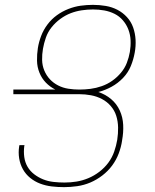

<svg xmlns="http://www.w3.org/2000/svg" viewBox="-20 -763 640 791"><path d="M244 8Q218 8 193 5Q168 2 145.5 -6.5Q123 -15 104.5 -30Q86 -45 74.5 -65.5Q63 -86 59 -110.5Q55 -135 59 -160L60 -165H81L80 -161Q77 -138 80 -116Q83 -94 93.5 -76Q104 -58 121 -45Q138 -32 158 -24Q178 -16 200.5 -13.5Q223 -11 246 -11Q271 -11 295.5 -15Q320 -19 344 -29Q368 -39 389.5 -55.5Q411 -72 426.5 -93Q442 -114 450.5 -138.5Q459 -163 463 -187Q467 -213 466.5 -238Q466 -263 459 -285.5Q452 -308 436.5 -326Q421 -344 400 -355Q379 -366 355 -370.5Q331 -375 306 -375H35V-394H208Q186 -405 169 -422.5Q152 -440 142.5 -463.5Q133 -487 132.5 -513Q132 -539 136 -565Q140 -590 149.5 -615Q159 -640 175.5 -662Q192 -684 214 -700Q236 -716 261.5 -726Q287 -736 312.5 -739.5Q338 -743 363 -743Q390 -743 416 -738.5Q442 -734 464 -722.5Q486 -711 503 -692.5Q520 -674 528.5 -650Q537 -626 538.5 -599.5Q540 -573 535 -546Q530 -518 519 -491Q508 -464 487 -442Q466 -420 439.5 -405.5Q413 -391 385 -384Q415 -374 438 -354.5Q461 -335 473.5 -307.5Q486 -280 487.5 -248.5Q489 -217 483 -185V-184Q479 -157 469 -130.5Q459 -104 442 -81Q425 -58 401.5 -40Q378 -22 352 -11Q326 0 298 4Q270 8 244 8ZM307 -394Q330 -394 353 -397Q376 -400 399 -408Q422 -416 442 -430Q462 -444 478 -463Q494 -482 502.5 -504Q511 -526 515 -549Q519 -573 518 -596.5Q517 -620 509 -641Q501 -662 486.5 -679Q472 -696 452 -706Q432 -716 409.5 -720Q387 -724 363 -724Q340 -724 316.5 -720.5Q293 -717 271 -708.5Q249 -700 228.5 -685Q208 -670 192.5 -650.5Q177 -631 169 -608Q161 -585 157 -562Q153 -539 153.5 -516Q154 -493 162.5 -472.5Q171 -452 185.5 -436.5Q200 -421 219.5 -411Q239 -401 261.5 -397.5Q284 -394 307 -394Z"/></svg>

Font: Iosevka Thin Extended Oblique
Style: Regular
Weight: 100
Width: 7
Italic angle: -9°
Monospace: yes
Designer: Belleve Invis
Foundry: Belleve Invis
Version: Version 32.5.0; ttfautohint (v1.8.4)